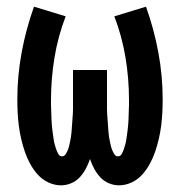

<svg xmlns="http://www.w3.org/2000/svg" viewBox="-20 -548 540 576"><path d="M337 8Q321 8 306 1.5Q291 -5 280.5 -16.5Q270 -28 262.5 -42Q255 -56 250 -71Q245 -56 237.5 -42Q230 -28 219.5 -16.5Q209 -5 194 1.5Q179 8 163 8Q144 8 125.5 -0.5Q107 -9 93.5 -24Q80 -39 70.5 -56.5Q61 -74 54.5 -93Q48 -112 43.5 -131.5Q39 -151 36.5 -170.5Q34 -190 33 -210Q32 -230 32 -250Q32 -321 45 -391Q58 -461 82 -528L177 -499Q154 -439 143.5 -375.5Q133 -312 133 -248Q133 -241 133 -233.5Q133 -226 133.5 -218.5Q134 -211 134 -203.5Q134 -196 134.5 -188.5Q135 -181 135.5 -173.5Q136 -166 137 -158.5Q138 -151 139 -144Q140 -137 141 -129.5Q142 -122 144 -115Q146 -108 148.5 -100.5Q151 -93 155 -86Q159 -79 166 -79Q173 -79 177 -85.5Q181 -92 183.5 -98Q186 -104 187.5 -111Q189 -118 190.5 -124.5Q192 -131 193 -138Q194 -145 194.5 -151.5Q195 -158 195.5 -165Q196 -172 196.5 -178.5Q197 -185 197.5 -192Q198 -199 198.5 -205.5Q199 -212 199 -219Q199 -226 199 -233Q199 -240 199 -246.5Q199 -253 199 -260V-338H301V-260Q301 -253 301 -246.5Q301 -240 301 -233Q301 -226 301 -219Q301 -212 301.5 -205.5Q302 -199 302.5 -192Q303 -185 303.5 -178.5Q304 -172 304.5 -165Q305 -158 305.5 -151.5Q306 -145 307 -138Q308 -131 309.5 -124.5Q311 -118 312.5 -111Q314 -104 316.5 -98Q319 -92 323 -85.5Q327 -79 334 -79Q341 -79 345 -86Q349 -93 351.5 -100.5Q354 -108 356 -115Q358 -122 359 -129.5Q360 -137 361 -144Q362 -151 363 -158.5Q364 -166 364.5 -173.5Q365 -181 365.5 -188.5Q366 -196 366 -203.5Q366 -211 366.5 -218.5Q367 -226 367 -233.5Q367 -241 367 -248Q367 -312 356.5 -375.5Q346 -439 323 -499L418 -528Q442 -461 455 -391Q468 -321 468 -250Q468 -230 467 -210Q466 -190 463.5 -170.5Q461 -151 456.5 -131.5Q452 -112 445.5 -93Q439 -74 429.5 -56.5Q420 -39 406.5 -24Q393 -9 374.5 -0.5Q356 8 337 8Z"/></svg>

Font: Iosevka Gothic
Style: Bold
Weight: 700
Monospace: yes
Designer: Belleve Invis
Foundry: Belleve Invis
Version: Version 15.5.1; ttfautohint (v1.8.4)